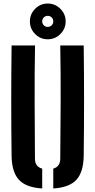

<svg xmlns="http://www.w3.org/2000/svg" viewBox="-20 -1057 538 1085"><path d="M45.5 -175.5Q43.5 -331 43.5 -487.8Q43.5 -644.5 45.5 -800H178Q175 -644.5 175.8 -480.2Q176.5 -316 177.5 -160.5Q177.5 -115 218.5 -104V8Q127.5 2.5 87.2 -40.8Q47 -84 45.5 -175.5ZM281 8V-104Q320.5 -115.5 320.5 -160.5Q322 -316 322.8 -480.2Q323.5 -644.5 320.5 -800H453Q455 -644.5 455 -487.8Q455 -331 453 -175.5Q451.5 -84 411.5 -40.8Q371.5 2.5 281 8ZM249.5 -835Q208 -835 178.5 -864.8Q149 -894.5 149 -936Q149 -977.5 178.5 -1007.2Q208 -1037 249.5 -1037Q291.5 -1037 321.2 -1007.2Q351 -977.5 351 -936Q351 -894.5 321.2 -864.8Q291.5 -835 249.5 -835ZM249.5 -905Q263 -905 272 -914Q281 -923 281 -936Q281 -949.5 272 -958.5Q263 -967.5 249.5 -967.5Q236.5 -967.5 227.5 -958.5Q218.5 -949.5 218.5 -936Q218.5 -923 227.5 -914Q236.5 -905 249.5 -905Z"/></svg>

Font: Big Shoulders Stencil Text ExtraBold
Style: Regular
Weight: 800
Designer: Patric King
Foundry: XO Type Co
Version: Version 1.000